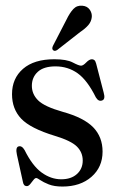

<svg xmlns="http://www.w3.org/2000/svg" viewBox="-20 -657 418 687"><path d="M199 -15.5Q234.5 -15.5 255.2 -34.2Q276 -53 276 -82.5Q276 -112 255 -132.8Q234 -153.5 176 -171Q89 -197.5 56 -232.2Q23 -267 23 -320Q23 -376.5 62.5 -410.8Q102 -445 174.5 -445Q218.5 -445 240.2 -433.5Q262 -422 270 -422Q277.5 -422 288.5 -433.5Q299.5 -445 309 -445Q313.5 -445 317.5 -442Q321.5 -439 324 -429.5L351 -325.5Q357.5 -302.5 346.5 -298Q333 -292 323 -308.5Q292.5 -370 257.8 -394.8Q223 -419.5 178.5 -419.5Q136.5 -419.5 115.2 -400Q94 -380.5 94 -350Q94 -320 116.5 -297.8Q139 -275.5 204 -257Q280 -236 313.5 -201.5Q347 -167 347 -114.5Q347 -59 307.2 -24.2Q267.5 10.5 203.5 10.5Q174 10.5 154.5 2.8Q135 -5 124.2 -12.5Q113.5 -20 109.5 -20Q105 -20 99.5 -12.8Q94 -5.5 88 1.8Q82 9 76 9Q64.5 9 62 -6L40.5 -103.5Q35 -129.5 46 -133Q58 -137 68 -120Q96 -63.5 129.2 -39.5Q162.5 -15.5 199 -15.5ZM217.5 -586Q229.5 -611 242.5 -624.8Q255.5 -638.5 275 -636.5Q292 -635 300.8 -622.8Q309.5 -610.5 308.5 -596.5Q307 -580 296 -567.2Q285 -554.5 267 -542.5L184.5 -478Q175 -472 169.5 -478Q164.5 -483 170 -494Z"/></svg>

Font: Fraunces 144pt S050
Style: Regular
Weight: 400
Version: Version 1.000; ttfautohint (v1.8.3)